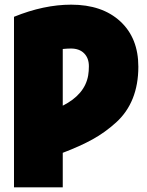

<svg xmlns="http://www.w3.org/2000/svg" viewBox="-20 -588 628 823"><path d="M285 -568Q418 -568 495.5 -496.5Q573 -425 573 -302Q573 -226 549 -166Q525 -106 477.5 -63Q430 -20 376.5 9.5Q323 39 249 67V215H40V-516Q168 -568 285 -568ZM284 -380Q269 -380 249 -378V-135Q344 -183 358 -265Q361 -283 361 -304Q361 -339 340.5 -359.5Q320 -380 284 -380Z"/></svg>

Font: Repo
Style: ExtraBlack
Weight: 1000
Designer: Stefan Peev
Foundry: Context Ltd
Version: Version 001.000